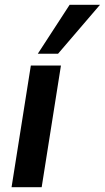

<svg xmlns="http://www.w3.org/2000/svg" viewBox="-20 -777 435 797"><path d="M28 0 108 -505H233L153 0ZM137 -554 269 -757H395L221 -554Z"/></svg>

Font: Mulish
Style: Bold Italic
Weight: 700
Italic angle: -9°
Designer: Vernon Adams
Foundry: Vernon Adams
Version: Version 3.603; ttfautohint (v1.8.3)